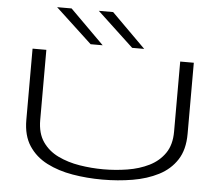

<svg xmlns="http://www.w3.org/2000/svg" viewBox="-61 -1017 1253 1096"><g transform="rotate(5 565.0 -469.0)"><path d="M103 -292V-700H182V-298Q182 -222 215.5 -173.5Q249 -125 305 -98Q361 -71 429 -60Q497 -49 566 -49Q635 -49 703 -60Q771 -71 826.5 -98.5Q882 -126 915.5 -174.5Q949 -223 949 -298V-700H1027V-292Q1027 -202 989 -143.5Q951 -85 885.5 -51.5Q820 -18 737 -4Q654 10 565 10Q476 10 393.5 -4Q311 -18 245.5 -51.5Q180 -85 141.5 -143.5Q103 -202 103 -292ZM669 -754 461 -948H543L738 -754ZM431 -754 222 -948H305L500 -754Z"/></g></svg>

Font: Georama ExtraExtended Light
Style: Regular
Weight: 300
Width: 8
Designer: Jean-Baptiste Levee
Foundry: Production Type
Version: Version 1.000